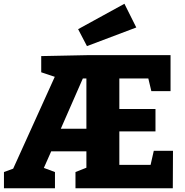

<svg xmlns="http://www.w3.org/2000/svg" viewBox="-20 -1000 981 1020"><path d="M780 -124 797 -199H899L898 0H381V-86L439 -109V-196H252L213 -108L272 -86V0H1V-86L50 -104L271 -592L199 -616V-702L444 -707H886V-516H784L768 -583H614V-421H806V-302H614V-124ZM420 -583 303 -316H439V-583ZM704 -854 442 -755 395 -845 641 -980Z"/></svg>

Font: Bitter Pro ExtraBold
Style: Regular
Weight: 800
Designer: Sol Matas, and Bitter project Authors
Foundry: Sol Matas
Version: Version 1.010